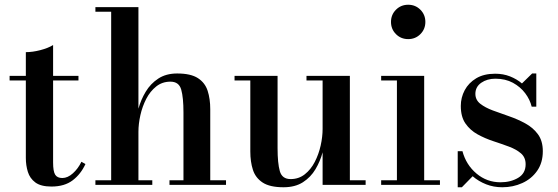

<svg xmlns="http://www.w3.org/2000/svg" viewBox="-20 -780 2353 810"><path d="M340.5 -88Q321 -45.5 286.5 -19.2Q252 7 197 7Q152.5 7 129.2 -10.2Q106 -27.5 97.5 -55Q89 -82.5 89 -113.5V-440.5H20.5V-460H89V-560Q117.5 -560 150.2 -568.5Q183 -577 204 -590V-460H311V-440.5H204V-94.5Q204 -57 212.8 -43Q221.5 -29 243 -29Q265.5 -29 287.5 -48.8Q309.5 -68.5 323.5 -97.5Z M382.5 -19.5H449V-730.5H382.5V-750H564V-321.5Q574.5 -359.5 594.8 -393.2Q615 -427 647.8 -448.5Q680.5 -470 727.5 -470Q784.5 -470 814.8 -450.5Q845 -431 856 -397Q867 -363 867 -319.5V-19.5H933.5V0H695V-19.5H754V-305.5Q754 -368.5 744.5 -402Q735 -435.5 699 -435.5Q664.5 -435.5 639 -415.2Q613.5 -395 597 -363Q580.5 -331 572.2 -294Q564 -257 564 -224V-19.5H622.5V0H382.5Z M1151 -460V-154.5Q1151 -91.5 1160.5 -58Q1170 -24.5 1206 -24.5Q1240.5 -24.5 1266 -44.8Q1291.5 -65 1308 -97Q1324.5 -129 1332.8 -166Q1341 -203 1341 -236V-440.5H1273V-460H1456V-19.5H1522.5V0H1341V-137.5Q1331 -100 1311 -66.2Q1291 -32.5 1258 -11.2Q1225 10 1176 10Q1118.5 10 1088.2 -9.8Q1058 -29.5 1047 -63.5Q1036 -97.5 1036 -141V-440.5H969.5V-460Z M1629.5 -687.5Q1629.5 -718 1650.5 -739Q1671.5 -760 1702 -760Q1732.5 -760 1753.5 -739Q1774.5 -718 1774.5 -687.5Q1774.5 -657 1753.5 -636Q1732.5 -615 1702 -615Q1671.5 -615 1650.5 -636Q1629.5 -657 1629.5 -687.5ZM1588 -19.5H1654.5V-440.5H1588V-460H1769.5V-19.5H1836V0H1588Z M1928.5 10H1911V-142H1931Q1946.5 -84.5 1990.2 -47.8Q2034 -11 2091.5 -11Q2134.5 -11 2166 -29.8Q2197.5 -48.5 2197.5 -87Q2197.5 -116 2177.8 -133Q2158 -150 2127 -161.5Q2096 -173 2061 -184.5Q2026 -196 1994.8 -213.2Q1963.5 -230.5 1943.8 -258.8Q1924 -287 1924 -333Q1924 -368.5 1940.5 -399.5Q1957 -430.5 1989.2 -449.8Q2021.5 -469 2069 -469Q2103 -469 2131.5 -457.8Q2160 -446.5 2182 -428L2225 -470H2242.5V-330H2223Q2216 -359.5 2195.8 -386.5Q2175.5 -413.5 2143.8 -430.8Q2112 -448 2070 -448Q2035 -448 2010.2 -430.8Q1985.5 -413.5 1985.5 -384Q1985.5 -358.5 2006.2 -342.2Q2027 -326 2059.2 -314Q2091.5 -302 2127.8 -289.5Q2164 -277 2196.5 -259.2Q2229 -241.5 2249.5 -213.5Q2270 -185.5 2270 -142Q2270 -93.5 2246.2 -59.5Q2222.5 -25.5 2183.5 -7.8Q2144.5 10 2099 10Q2062.5 10 2030.8 -2.5Q1999 -15 1974 -36.5Z"/></svg>

Font: Bodoni* 11pt Medium
Style: Regular
Weight: 500
Version: Version 2.3